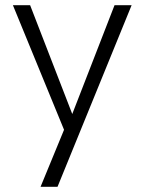

<svg xmlns="http://www.w3.org/2000/svg" viewBox="-20 -513 556 736"><path d="M225.5 -15.5 29.5 -493H95.5L257 -76L419 -493H484.5L200.5 203H135.5Z"/></svg>

Font: HK Grotesk Light
Style: Regular
Weight: 300
Designer: Alfredo Marco Pradil
Foundry: Hanken Design Co.
Version: Version 3.001